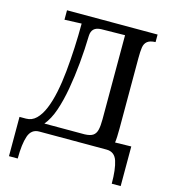

<svg xmlns="http://www.w3.org/2000/svg" viewBox="-126 -801 961 1081"><g transform="rotate(15 354.5 -261.0)"><path d="M27 178V-51H65Q99 -51 124 -75.5Q149 -100 167 -143Q185 -186 197 -244Q209 -302 215.5 -368.5Q222 -435 225.5 -506.5Q229 -578 229 -649L205 -648L130 -645V-700H658V-656Q626 -655 610.5 -642.5Q595 -630 591.5 -606.5Q588 -583 588 -545V-134Q588 -107 587 -85.5Q586 -64 584 -51L678 -53V178H626Q626 94 610.5 47Q595 0 548 0H156Q110 0 94 47Q78 94 78 178ZM172 -51H406Q439 -52 455 -63Q471 -74 476.5 -97.5Q482 -121 482 -158V-649L344 -647Q315 -646 301 -632.5Q287 -619 286 -593Q284 -513 276.5 -432.5Q269 -352 256 -278.5Q243 -205 223 -146.5Q203 -88 172 -51Z"/></g></svg>

Font: Lora Medium
Style: Regular
Weight: 500
Designer: Olga Karpushina, Alexei Vanyashin (Cyrillic)
Foundry: Cyreal
Version: Version 3.004